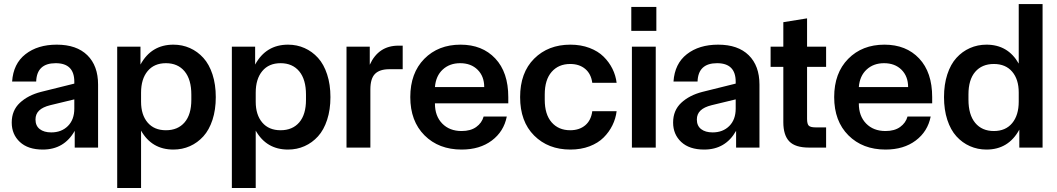

<svg xmlns="http://www.w3.org/2000/svg" viewBox="-20 -731 5233 951"><path d="M191.9 9.8Q118.7 9.8 78.4 -27.8Q38.1 -65.4 38.1 -124Q38.1 -184.1 78.4 -221.7Q118.7 -259.3 183.1 -275.9L348.1 -316.9V-326.2Q348.1 -418 255.9 -418Q162.1 -418 159.2 -327.1H40Q45.9 -415.5 106.2 -462.6Q166.5 -509.8 261.2 -509.8Q359.4 -509.8 412.6 -457.5Q465.8 -405.3 465.8 -312V0H350.1V-83Q297.9 9.8 191.9 9.8ZM155.8 -139.2Q155.8 -107.9 176.8 -91.6Q197.8 -75.2 233.9 -75.2Q284.7 -75.2 316.4 -106.9Q348.1 -138.7 348.1 -192.9V-238.8L229 -210Q191.4 -200.7 173.6 -183.3Q155.8 -166 155.8 -139.2Z M560.5 200.2V-500H675.8V-411.1Q729.5 -509.8 838.9 -509.8Q882.8 -509.8 920.7 -492.9Q958.5 -476.1 987.3 -444.3Q1016.1 -412.6 1032.5 -362.5Q1048.8 -312.5 1048.8 -250Q1048.8 -187.5 1032.5 -137.5Q1016.1 -87.4 987.3 -55.7Q958.5 -23.9 920.7 -7.1Q882.8 9.8 838.9 9.8Q731.9 9.8 678.7 -84V200.2ZM678.7 -227.1Q678.7 -162.1 711.2 -124Q743.7 -85.9 801.8 -85.9Q860.8 -85.9 894.3 -124.8Q927.7 -163.6 927.7 -236.8V-262.2Q927.7 -337.4 894.3 -377.7Q860.8 -418 801.8 -418Q743.7 -418 711.2 -378.9Q678.7 -339.8 678.7 -272Z M1128.4 200.2V-500H1243.7V-411.1Q1297.4 -509.8 1406.7 -509.8Q1450.7 -509.8 1488.5 -492.9Q1526.4 -476.1 1555.2 -444.3Q1584 -412.6 1600.3 -362.5Q1616.7 -312.5 1616.7 -250Q1616.7 -187.5 1600.3 -137.5Q1584 -87.4 1555.2 -55.7Q1526.4 -23.9 1488.5 -7.1Q1450.7 9.8 1406.7 9.8Q1299.8 9.8 1246.6 -84V200.2ZM1246.6 -227.1Q1246.6 -162.1 1279.1 -124Q1311.5 -85.9 1369.6 -85.9Q1428.7 -85.9 1462.2 -124.8Q1495.6 -163.6 1495.6 -236.8V-262.2Q1495.6 -337.4 1462.2 -377.7Q1428.7 -418 1369.6 -418Q1311.5 -418 1279.1 -378.9Q1246.6 -339.8 1246.6 -272Z M1696.3 0V-500H1811.5V-410.2Q1854.5 -504.9 1953.6 -504.9H1974.6V-388.2H1908.7Q1860.4 -388.2 1837.4 -365Q1814.5 -341.8 1814.5 -288.1V0Z M2266.6 9.8Q2153.3 9.8 2082.8 -60.5Q2012.2 -130.9 2012.2 -250Q2012.2 -369.1 2081.5 -439.5Q2150.9 -509.8 2261.2 -509.8Q2368.7 -509.8 2433.1 -441.4Q2497.6 -373 2497.6 -250V-219.2H2134.3V-217.8Q2134.3 -156.2 2170.4 -119.1Q2206.5 -82 2266.6 -82Q2311 -82 2338.9 -102.1Q2366.7 -122.1 2375.5 -153.8H2490.2Q2475.6 -79.6 2416 -34.9Q2356.4 9.8 2266.6 9.8ZM2134.3 -299.8H2378.4Q2378.4 -353 2345.7 -385.5Q2313 -418 2259.3 -418Q2207 -418 2172.9 -386.5Q2138.7 -355 2134.3 -299.8Z M2805.2 9.8Q2695.3 9.8 2625.7 -59.6Q2556.2 -128.9 2556.2 -250Q2556.2 -371.1 2625.7 -440.4Q2695.3 -509.8 2805.2 -509.8Q2856.9 -509.8 2899.7 -493.7Q2942.4 -477.5 2969.7 -450.4Q2997.1 -423.3 3013.4 -390.4Q3029.8 -357.4 3034.2 -320.8H2913.6Q2907.7 -365.2 2878.7 -389.6Q2849.6 -414.1 2804.2 -414.1Q2746.6 -414.1 2712.4 -375Q2678.2 -335.9 2678.2 -263.2V-236.8Q2678.2 -164.1 2712.4 -125Q2746.6 -85.9 2804.2 -85.9Q2849.6 -85.9 2878.7 -110.4Q2907.7 -134.8 2913.6 -180.2H3034.2Q3029.8 -143.6 3013.4 -110.4Q2997.1 -77.1 2969.7 -49.8Q2942.4 -22.5 2899.9 -6.3Q2857.4 9.8 2805.2 9.8Z M3109.9 0V-500H3228V0ZM3106.9 -578.1H3231V-696.8H3106.9Z M3467.8 9.8Q3394.5 9.8 3354.2 -27.8Q3314 -65.4 3314 -124Q3314 -184.1 3354.2 -221.7Q3394.5 -259.3 3459 -275.9L3624 -316.9V-326.2Q3624 -418 3531.7 -418Q3438 -418 3435.1 -327.1H3315.9Q3321.8 -415.5 3382.1 -462.6Q3442.4 -509.8 3537.1 -509.8Q3635.3 -509.8 3688.5 -457.5Q3741.7 -405.3 3741.7 -312V0H3626V-83Q3573.7 9.8 3467.8 9.8ZM3431.6 -139.2Q3431.6 -107.9 3452.6 -91.6Q3473.6 -75.2 3509.8 -75.2Q3560.5 -75.2 3592.3 -106.9Q3624 -138.7 3624 -192.9V-238.8L3504.9 -210Q3467.3 -200.7 3449.5 -183.3Q3431.6 -166 3431.6 -139.2Z M3986.8 0Q3918.9 0 3889.4 -30.8Q3859.9 -61.5 3859.9 -126V-399.9H3796.9V-500H3859.9V-621.1L3977.5 -640.1V-500H4071.8V-399.9H3977.5V-142.1Q3977.5 -116.7 3986.1 -108.4Q3994.6 -100.1 4019.5 -100.1H4071.8V0Z M4366.2 9.8Q4252.9 9.8 4182.4 -60.5Q4111.8 -130.9 4111.8 -250Q4111.8 -369.1 4181.2 -439.5Q4250.5 -509.8 4360.8 -509.8Q4468.3 -509.8 4532.7 -441.4Q4597.2 -373 4597.2 -250V-219.2H4233.9V-217.8Q4233.9 -156.2 4270 -119.1Q4306.2 -82 4366.2 -82Q4410.6 -82 4438.5 -102.1Q4466.3 -122.1 4475.1 -153.8H4589.8Q4575.2 -79.6 4515.6 -34.9Q4456.1 9.8 4366.2 9.8ZM4233.9 -299.8H4478Q4478 -353 4445.3 -385.5Q4412.6 -418 4358.9 -418Q4306.6 -418 4272.5 -386.5Q4238.3 -355 4233.9 -299.8Z M4866.2 9.8Q4822.3 9.8 4784.2 -7.1Q4746.1 -23.9 4717.3 -55.7Q4688.5 -87.4 4672.1 -137.5Q4655.8 -187.5 4655.8 -250Q4655.8 -312.5 4672.1 -362.5Q4688.5 -412.6 4717.3 -444.3Q4746.1 -476.1 4784.2 -492.9Q4822.3 -509.8 4866.2 -509.8Q4972.7 -509.8 5025.9 -416V-710.9H5144V0H5028.8V-88.9Q4975.1 9.8 4866.2 9.8ZM4776.9 -237.8Q4776.9 -162.6 4810.3 -122.3Q4843.8 -82 4902.8 -82Q4960.9 -82 4993.4 -121.1Q5025.9 -160.2 5025.9 -228V-272.9Q5025.9 -337.9 4993.4 -376Q4960.9 -414.1 4902.8 -414.1Q4843.8 -414.1 4810.3 -375.2Q4776.9 -336.4 4776.9 -263.2Z"/></svg>

Font: TASA Orbiter Display SemiBold
Style: Regular
Weight: 600
Designer: Weizhong Zhang
Version: Version 1.000;Glyphs 3.1.2 (3151)